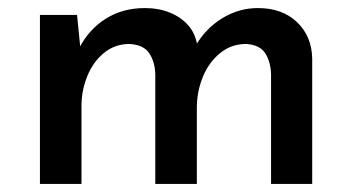

<svg xmlns="http://www.w3.org/2000/svg" viewBox="-20 -456 873 476"><path d="M171 -419 180 -329 176 -336Q200 -383 242 -409.5Q284 -436 339 -436Q373 -436 400.5 -425Q428 -414 446 -394Q464 -374 469 -344L464 -341Q489 -385 530.5 -410.5Q572 -436 619 -436Q680 -436 716.5 -401Q753 -366 754 -311V0H652V-272Q651 -303 637.5 -324Q624 -345 590 -347Q554 -347 526.5 -325Q499 -303 484 -268Q469 -233 468 -193V0H365V-272Q364 -303 350 -324Q336 -345 301 -347Q265 -347 238 -325Q211 -303 196.5 -267.5Q182 -232 182 -193V0H79V-419Z"/></svg>

Font: Josefin Sans Thin Medium
Style: Regular
Weight: 500
Version: Version 2.000